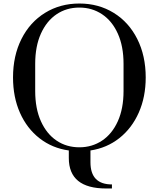

<svg xmlns="http://www.w3.org/2000/svg" viewBox="-20 -840 902 1091"><path d="M371 58V15Q277 2 205 -54Q133 -110 93.5 -199Q54 -288 54 -400Q54 -523 102 -618.5Q150 -714 236 -767Q322 -820 431 -820Q540 -820 626 -767Q712 -714 760 -618.5Q808 -523 808 -400Q808 -289 768.5 -200Q729 -111 658 -55Q587 1 494 15V82Q494 208 616 208V231H583Q371 231 371 58ZM682 -323V-477Q682 -577 649.5 -649Q617 -721 560 -759Q503 -797 431 -797Q358 -797 301.5 -759Q245 -721 212.5 -649Q180 -577 180 -477V-323Q180 -223 212.5 -151Q245 -79 301.5 -41Q358 -3 431 -3Q503 -3 560 -41Q617 -79 649.5 -151Q682 -223 682 -323Z"/></svg>

Font: Prata
Style: Regular
Weight: 400
Designer: Ivan Petrov
Foundry: Cyreal
Version: Version 2.000